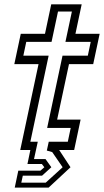

<svg xmlns="http://www.w3.org/2000/svg" viewBox="-20 -697 483 892"><path d="M48.5 174.5 65 96H167.5L186 80L174.5 65H107.5L121 0H74L159 -399H46.5L76.5 -540H189L218 -677H359.5L330.5 -540H443L413 -399H300.5L245.5 -141.5H354.5L324.5 0H255L307.5 80L206 174.5ZM79 151.5H192.5L271 80L222.5 9.5L197.5 2.5L206.5 -38.5H295L308.5 -102.5H199L270.5 -438.5H388L401.5 -502.5H284L314 -643.5H249.5L219.5 -502.5H102L88.5 -438.5H206L121 -38.5H155.5L138 42H191.5L218.5 80L175.5 119H86Z"/></svg>

Font: Tourney Condensed Regular
Style: Italic
Weight: 400
Width: 3
Italic angle: -12°
Designer: Tyler Finck
Foundry: Etcetera Type Co
Version: Version 1.010; ttfautohint (v1.8.3)